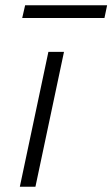

<svg xmlns="http://www.w3.org/2000/svg" viewBox="-20 -706 425 726"><path d="M55 0 163 -510H222L114 0ZM64 -638 75 -686H385L375 -638Z"/></svg>

Font: Saira Expanded Light
Style: Italic
Weight: 300
Width: 7
Italic angle: -12°
Designer: Hector Gatti with collaboration of the Omnibus-Type team
Foundry: Omnibus-Type
Version: Version 1.101